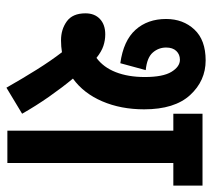

<svg xmlns="http://www.w3.org/2000/svg" viewBox="-52 -620 675 612"><g transform="rotate(90 286.0 -314.5)"><path d="M109 -171Q74 -171 48.5 -189.5Q23 -208 23 -249Q23 -278 41 -295Q59 -312 90 -312Q109 -312 127 -306Q145 -300 165 -284Q195 -306 210.5 -345.5Q226 -385 226 -438Q226 -496 209.5 -523Q193 -550 171 -550Q154 -550 143 -538.5Q132 -527 132 -506Q132 -482 148 -463.5Q164 -445 204 -441L182 -360Q110 -370 75.5 -408.5Q41 -447 41 -506Q41 -560 74.5 -596Q108 -632 173 -632Q238 -632 283.5 -582.5Q329 -533 329 -436Q329 -362 303.5 -302.5Q278 -243 231 -209Q260 -174 289 -132.5Q318 -91 343 -47L260 3Q231 -48 202.5 -93.5Q174 -139 147 -174Q129 -171 109 -171ZM500 -529V0H397V-529H343V-622H572V-529Z"/></g></svg>

Font: Noto Sans Devanagari UI ExtraCondensed SemiBold
Style: Regular
Weight: 600
Width: 2
Designer: Jelle Bosma - Monotype Design Team
Foundry: Monotype Imaging Inc.
Version: Version 2.004; ttfautohint (v1.8.4.7-5d5b)